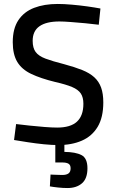

<svg xmlns="http://www.w3.org/2000/svg" viewBox="-20 -719 583 965"><path d="M272.7 10.1Q241.4 10.1 200.5 6.1Q159.6 2 119.8 -4.2Q80 -10.4 50.6 -15.3L60.9 -95.5Q90.2 -91.8 128.4 -87.8Q166.6 -83.8 204 -80.8Q241.4 -77.8 267.4 -77.8Q334.5 -77.8 366.8 -107.6Q399.1 -137.4 399.1 -197.5Q399.1 -229.7 386.1 -249.2Q373.1 -268.7 342.1 -281.8Q311.2 -294.8 257.3 -307Q184.3 -324.9 136.9 -347.5Q89.4 -370.1 66.8 -407.9Q44.1 -445.7 44.1 -506.8Q44.1 -575.5 72.5 -617.8Q100.8 -660.1 151.5 -679.6Q202.2 -699.1 270.1 -699.1Q301.3 -699.1 340.9 -695.6Q380.5 -692.2 419 -686.8Q457.6 -681.4 484.8 -676.2L476.4 -594.7Q446.8 -598.7 408.5 -602.2Q370.2 -605.7 335 -608.4Q299.9 -611.1 278.9 -611.1Q212.7 -611.1 178.5 -587.1Q144.2 -563.1 144.2 -513.8Q144.2 -477.9 159.2 -457.6Q174.3 -437.3 208.9 -424.3Q243.5 -411.3 302.7 -396.3Q355.8 -382 393.2 -367Q430.6 -351.9 453.9 -330.7Q477.2 -309.5 488.2 -278.8Q499.2 -248.1 499.2 -204.3Q499.2 -128.8 470.8 -81.5Q442.4 -34.3 391.4 -12.1Q340.5 10.1 272.7 10.1ZM319.3 226.1Q295.9 226.1 270.9 223.3Q245.9 220.6 230.7 217.7L234 158.3Q238.4 158.7 250.3 159.1Q262.2 159.4 274.8 159.9Q287.4 160.4 293.2 160.4Q313.9 160.4 324.4 152.6Q334.9 144.8 334.9 127Q334.9 110.3 324.4 103.9Q313.9 97.6 293.2 97.6H258V-1H303.6V44.4Q360.3 45.1 389.9 60.6Q419.5 76.2 419.5 127Q419.5 178.3 392.1 202.2Q364.7 226.1 319.3 226.1Z"/></svg>

Font: TitilliumWeb ExtraLight
Style: Regular
Weight: 400
Designer: Mohamed Gaber, Accademia di Belle Arti di Urbino and others
Foundry: Kief Type Foundry, Accademia di Belle Arti di Urbino and others
Version: Version 3.000; ttfautohint (v1.8.2)